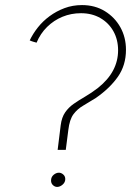

<svg xmlns="http://www.w3.org/2000/svg" viewBox="-20 -755 516 756"><path d="M219 -262Q223 -293 236.5 -312.5Q250 -332 270 -346Q290 -360 315 -374.5Q340 -389 366 -409Q406 -441 425.5 -478Q445 -515 445 -557Q445 -599 426.5 -632Q408 -665 375 -684Q342 -703 299 -703Q260 -703 226 -689Q192 -675 165.5 -649Q139 -623 124 -587Q117 -589 110 -591Q103 -593 97 -596Q110 -623 129.5 -647.5Q149 -672 175.5 -691.5Q202 -711 234 -723Q266 -735 303 -735Q354 -735 393 -711Q432 -687 454 -647.5Q476 -608 476 -559Q476 -498 444 -452.5Q412 -407 357 -369Q330 -352 307.5 -339Q285 -326 269.5 -305.5Q254 -285 249 -243L239 -165H207ZM205 -19Q196 -19 188.5 -26Q181 -33 181 -44Q181 -58 191 -66.5Q201 -75 212 -75Q221 -75 229 -68Q237 -61 237 -50Q237 -37 226.5 -28Q216 -19 205 -19Z"/></svg>

Font: Josefin Sans ExtraLight
Style: Italic
Weight: 250
Italic angle: -7°
Designer: Santiago Orozco
Foundry: Typemade
Version: Version 2.000